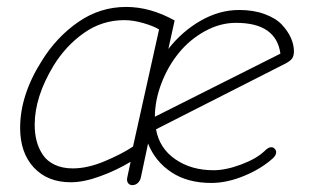

<svg xmlns="http://www.w3.org/2000/svg" viewBox="-20 -522 895 554"><path d="M38.1 -152.8Q38.1 -248.5 101.1 -347.2Q143.1 -415 205.8 -458.5Q268.6 -502 344.2 -502Q413.6 -502 483.9 -462.9L465.8 -380.9Q505.9 -432.1 559.6 -462.6Q613.3 -493.2 669.9 -493.2Q711.4 -493.2 743.4 -481.4Q775.4 -469.7 793 -451.2Q810.5 -432.6 819.3 -412.8Q828.1 -393.1 828.1 -374Q828.1 -360.8 823 -353.5Q817.9 -346.2 804.2 -338.9L430.2 -148.9Q439.9 -94.2 485.8 -62.5Q531.7 -30.8 596.2 -30.8Q631.8 -30.8 676.5 -47.6Q721.2 -64.5 744.1 -86.9Q754.4 -97.2 762.2 -97.2Q769 -97.2 772.9 -92.5Q776.9 -87.9 776.9 -83Q776.9 -74.7 768.1 -65.9Q734.4 -35.2 684.6 -14.6Q634.8 5.9 589.8 5.9Q521 5.9 474.4 -25.1Q427.7 -56.2 407.2 -107.9L386.2 -8.8Q383.8 0.5 377.2 6.3Q370.6 12.2 361.8 12.2Q354 12.2 349.6 6.3Q345.2 0.5 347.2 -9.8L356.9 -55.2Q317.4 -31.2 269.8 -13.7Q222.2 3.9 184.1 3.9Q117.2 3.9 77.6 -38.6Q38.1 -81.1 38.1 -152.8ZM80.1 -162.1Q80.1 -136.7 85.7 -115.2Q91.3 -93.8 103.5 -75.4Q115.7 -57.1 137.9 -46.6Q160.2 -36.1 189.9 -36.1Q232.9 -36.1 282.2 -56.9Q331.5 -77.6 363.8 -99.1L439 -437Q423.3 -446.8 393.8 -455.3Q364.3 -463.9 338.9 -463.9Q274.9 -463.9 222.7 -427.2Q170.4 -390.6 134.8 -333Q80.1 -242.7 80.1 -162.1ZM426.8 -185.1 789.1 -367.2Q776.9 -456.1 661.1 -456.1Q614.7 -456.1 571 -431.9Q527.3 -407.7 496.1 -369.4Q464.8 -331.1 446 -282.2Q427.2 -233.4 426.8 -185.1Z"/></svg>

Font: Comic Neue Light
Style: Italic
Weight: 300
Italic angle: -12°
Designer: Craig Rozynski
Foundry: Craig Rozynski
Version: Version 2.003;hotconv 1.0.109;makeotfexe 2.5.65596